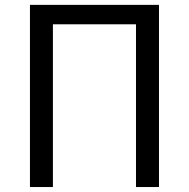

<svg xmlns="http://www.w3.org/2000/svg" viewBox="-20 -753 761 773"><path d="M100.6 0H193V-655.2H527.5V0H620.1V-733.4H100.6Z"/></svg>

Font: Source Han Sans JP VF
Style: Regular
Weight: 250
Designer: Ryoko NISHIZUKA 西塚涼子 (kana, bopomofo & ideographs); Paul D. Hunt (Latin, Greek & Cyrillic); Sandoll Communications 산돌커뮤니
Foundry: Adobe
Version: Version 2.004;hotconv 1.0.118;makeotfexe 2.5.65603